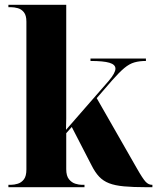

<svg xmlns="http://www.w3.org/2000/svg" viewBox="-20 -780 656 800"><path d="M15 0V-10H26Q39 -10 54 -14.5Q69 -19 79.5 -32.5Q90 -46 90 -74V-690Q90 -716 79.5 -729Q69 -742 54 -746Q39 -750 26 -750H15V-760H256V-334Q256 -311 256 -287Q256 -263 255 -239L433 -443Q461 -476 461 -494Q461 -511 436 -518.5Q411 -526 357 -526V-536H588V-526Q561 -526 540 -520Q519 -514 498 -496.5Q477 -479 447 -445L383 -371L550 -79Q575 -35 587 -22.5Q599 -10 613 -10H615V0H590Q534 0 496.5 -3.5Q459 -7 434.5 -16.5Q410 -26 393 -44Q376 -62 361 -92L279 -251L256 -225V-75Q256 -47 267.5 -33Q279 -19 294 -14.5Q309 -10 320 -10H332V0Z"/></svg>

Font: Noto Serif Display SemiCondensed ExtraBold
Style: Regular
Weight: 800
Width: 4
Designer: Monotype Design Team
Foundry: Monotype Imaging Inc.
Version: Version 2.009